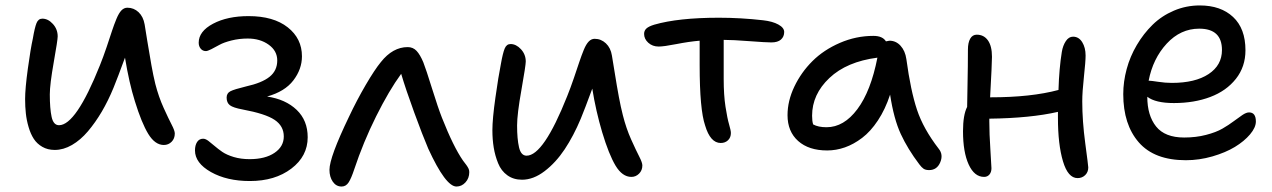

<svg xmlns="http://www.w3.org/2000/svg" viewBox="-20 -597 4652 702"><path d="M180.2 -48.8Q154.3 -48.8 134.8 -60.1Q115.2 -71.3 103.5 -89.4Q91.8 -107.4 84.5 -132.6Q77.1 -157.7 74.5 -182.4Q71.8 -207 71.8 -234.9Q71.8 -272.9 81.8 -345.9Q91.8 -418.9 100.1 -456.1Q106.9 -496.1 113.5 -512.5Q120.1 -528.8 134.8 -528.8Q155.8 -528.8 173.3 -509.5Q190.9 -490.2 190.9 -463.9Q190.9 -450.7 176.5 -369.4Q162.1 -288.1 162.1 -252Q162.1 -200.2 168.7 -169.7Q175.3 -139.2 195.8 -139.2Q257.8 -139.2 345.2 -357.9Q357.4 -388.2 369.9 -425Q382.3 -461.9 389.6 -484.4Q397 -506.8 405.8 -528.1Q414.6 -549.3 424.1 -559.1Q433.6 -568.8 445.8 -568.8Q469.2 -568.8 486.6 -552.5Q503.9 -536.1 508.8 -507.8Q510.3 -498 518.6 -447Q526.9 -396 533.7 -358.2Q540.5 -320.3 547.9 -290Q560.1 -242.7 578.4 -202.4Q596.7 -162.1 607.9 -140.6Q619.1 -119.1 619.1 -108.9Q619.1 -90.3 607.4 -78.6Q595.7 -66.9 579.1 -66.9Q546.9 -66.9 522.2 -107.2Q497.6 -147.5 473.1 -227.1Q452.1 -293.9 437 -386.2Q410.2 -313 395 -275.9Q375.5 -228.5 352.1 -188.7Q328.6 -148.9 301.5 -116.9Q274.4 -85 243.2 -66.9Q211.9 -48.8 180.2 -48.8Z M893.6 64.9Q809.6 64.9 751.2 32Q692.9 -1 692.9 -46.9Q692.9 -65.9 700.7 -77.9Q708.5 -89.8 722.7 -89.8Q731.4 -89.8 741.7 -82Q752 -74.2 764.4 -63.5Q776.9 -52.7 792.7 -41.7Q808.6 -30.8 834.7 -22.9Q860.8 -15.1 892.6 -15.1Q949.7 -15.1 983.6 -38.1Q1017.6 -61 1017.6 -98.1Q1017.6 -136.2 984.1 -158.7Q950.7 -181.2 866.7 -196.8Q832.5 -203.1 820.6 -212.2Q808.6 -221.2 808.6 -240.2Q808.6 -256.3 822.5 -263.4Q836.4 -270.5 878.9 -280.8Q938 -293.9 965.8 -316.4Q993.7 -338.9 993.7 -376Q993.7 -411.1 962.4 -433.6Q931.2 -456.1 885.7 -456.1Q854.5 -456.1 826.4 -449Q798.3 -441.9 782.5 -433.1Q766.6 -424.3 752.7 -417.2Q738.8 -410.2 732.9 -410.2Q721.2 -410.2 713.9 -418.9Q706.5 -427.7 706.5 -440.9Q706.5 -482.4 759 -510.3Q811.5 -538.1 888.7 -538.1Q980 -538.1 1032 -497.1Q1084 -456.1 1084 -391.1Q1084 -344.2 1052.7 -303.2Q1021.5 -262.2 956.5 -244.1Q1024.4 -233.9 1064.7 -195.3Q1105 -156.7 1105 -95.2Q1105 -25.9 1045.2 19.5Q985.4 64.9 893.6 64.9Z M1229 85Q1209 85 1196.8 67.4Q1184.6 49.8 1184.6 23.9Q1184.6 -22 1255.9 -169.9Q1284.2 -230 1317.1 -286.4Q1350.1 -342.8 1372.6 -370.1Q1416 -424.8 1470.7 -424.8Q1490.2 -424.8 1503.2 -410.9Q1516.1 -397 1527.8 -369.1Q1537.6 -344.2 1559.8 -272.9Q1582 -201.7 1595.7 -167Q1637.7 -60.5 1672.9 -9.8Q1675.3 -6.8 1679.4 -1.2Q1683.6 4.4 1685.3 6.6Q1687 8.8 1689.5 12.9Q1691.9 17.1 1693.1 19.5Q1694.3 22 1695.1 25.4Q1695.8 28.8 1695.8 32.2Q1695.8 54.7 1681.9 69.8Q1668 85 1648.9 85Q1609.4 85 1545.9 -53.2Q1525.4 -101.1 1494.4 -186Q1463.4 -271 1446.8 -327.1Q1402.3 -266.1 1355.2 -171.6Q1308.1 -77.1 1274.9 22.9Q1264.6 54.2 1254.9 69.6Q1245.1 85 1229 85Z M1888.7 60.1Q1857.4 60.1 1835 43.9Q1812.5 27.8 1801.3 0Q1790 -27.8 1785.2 -57.4Q1780.3 -86.9 1780.3 -121.1Q1780.3 -162.1 1791.3 -239.7Q1802.2 -317.4 1811.5 -363.8Q1818.4 -402.8 1825.2 -419.4Q1832 -436 1846.7 -436Q1867.2 -436 1884.8 -417Q1902.3 -397.9 1902.3 -372.1Q1902.3 -357.9 1886.5 -268.6Q1870.6 -179.2 1870.6 -138.2Q1870.6 -88.9 1877.7 -58.3Q1884.8 -27.8 1905.3 -27.8Q1967.3 -27.8 2053.7 -245.1Q2065.9 -275.4 2078.4 -312Q2090.8 -348.6 2098.4 -371.3Q2106 -394 2114.5 -414.8Q2123 -435.5 2132.6 -445.3Q2142.1 -455.1 2154.3 -455.1Q2177.7 -455.1 2195.3 -438.5Q2212.9 -421.9 2217.3 -394Q2218.3 -389.2 2227.1 -334.2Q2235.8 -279.3 2242.7 -242.9Q2249.5 -206.5 2257.3 -175.8Q2269.5 -127.4 2287.8 -86.7Q2306.2 -45.9 2317.4 -24.2Q2328.6 -2.4 2328.6 7.8Q2328.6 25.9 2316.7 37.8Q2304.7 49.8 2288.6 49.8Q2255.4 49.8 2230.7 8.8Q2206.1 -32.2 2181.6 -113.8Q2158.7 -190.9 2145.5 -272.9Q2117.7 -197.3 2103.5 -163.1Q2077.1 -100.1 2044.7 -51.3Q2012.2 -2.4 1971.2 28.8Q1930.2 60.1 1888.7 60.1Z M2615.2 -74.2Q2577.1 -74.2 2558.1 -138.2Q2538.1 -196.3 2538.1 -358.9V-448.2Q2498.5 -444.8 2452.9 -435.8Q2407.2 -426.8 2388.2 -426.8Q2365.7 -426.8 2350.3 -440.7Q2335 -454.6 2335 -473.1Q2335 -484.9 2343.3 -492.7Q2351.6 -500.5 2372.1 -506.8Q2460.4 -532.2 2608.4 -532.2Q2688.5 -532.2 2770 -522.9Q2804.7 -519 2825.9 -507.3Q2847.2 -495.6 2847.2 -480Q2847.2 -462.9 2835.4 -452.4Q2823.7 -441.9 2800.3 -441.9Q2780.8 -441.9 2720 -446.5Q2659.2 -451.2 2626 -451.2V-308.1Q2626 -249.5 2632.6 -206.8Q2639.2 -164.1 2645.8 -141.8Q2652.3 -119.6 2652.3 -110.8Q2652.3 -94.2 2641.8 -84.2Q2631.3 -74.2 2615.2 -74.2Z M3004.4 -46.9Q2937 -46.9 2898.2 -81.5Q2859.4 -116.2 2859.4 -175.8Q2859.4 -228 2884.3 -280.3Q2909.2 -332.5 2950.4 -373.5Q2991.7 -414.6 3050.8 -440.2Q3109.9 -465.8 3173.3 -465.8Q3207 -465.8 3219.2 -445.8Q3229 -448.2 3231.9 -448.2Q3255.9 -448.2 3272.7 -429.7Q3289.6 -411.1 3293.9 -380.9Q3309.6 -265.1 3332.8 -195.6Q3356 -126 3412.1 -53.2Q3429.7 -31.7 3417.7 -3.4Q3405.8 24.9 3377 24.9Q3364.3 24.9 3356.9 20Q3349.6 15.1 3341.3 3.9Q3298.8 -52.2 3273.4 -107.2Q3248 -162.1 3234.4 -251Q3216.8 -197.3 3189.9 -156.7Q3163.1 -116.2 3132.1 -92.8Q3101.1 -69.3 3069.1 -58.1Q3037.1 -46.9 3004.4 -46.9ZM2949.2 -173.8Q2949.2 -153.8 2953.1 -142.1Q2971.7 -131.8 3002 -131.8Q3065.4 -131.8 3114.7 -197.8Q3164.1 -263.7 3188 -386.2Q3075.7 -371.6 3012.5 -311.8Q2949.2 -252 2949.2 -173.8Z M3578.1 49.8Q3542.5 49.8 3521.7 4.4Q3501 -41 3501 -117.2Q3501 -176.8 3516.1 -206.1Q3516.6 -230 3517.3 -274.7Q3518.1 -319.3 3518.6 -354.2Q3519 -389.2 3519 -416Q3519 -440.9 3527.3 -455.6Q3535.6 -470.2 3551.3 -470.2Q3577.1 -470.2 3592 -449.5Q3606.9 -428.7 3606.9 -389.2Q3606.9 -365.2 3600.1 -241.2H3602.1Q3750 -241.2 3850.1 -268.1Q3852.5 -347.2 3862.3 -407.2Q3866.2 -430.7 3877 -446.8Q3887.7 -462.9 3903.3 -462.9Q3924.3 -462.9 3936.8 -442.9Q3949.2 -422.9 3949.2 -394Q3949.2 -372.1 3943.1 -316.4Q3937 -260.7 3937 -226.1Q3937 -154.8 3948 -72.8Q3959 9.3 3959 15.1Q3959 32.2 3947.8 43.2Q3936.5 54.2 3919.9 54.2Q3884.8 54.2 3866.5 -7.3Q3848.1 -68.8 3848.1 -166V-188Q3748 -165 3597.2 -163.1V-152.8Q3597.2 -108.4 3601.1 -49.6Q3605 9.3 3605 18.1Q3605 32.2 3597.7 41Q3590.3 49.8 3578.1 49.8Z M4315.9 -11.2Q4200.7 -11.2 4143.8 -76.4Q4086.9 -141.6 4086.9 -252.9Q4086.9 -298.3 4099.4 -344.5Q4111.8 -390.6 4136.5 -432.4Q4161.1 -474.1 4194.3 -506.6Q4227.5 -539.1 4272.2 -558.1Q4316.9 -577.1 4366.7 -577.1Q4443.4 -577.1 4488.5 -534.9Q4533.7 -492.7 4533.7 -413.1Q4533.7 -353 4498.8 -308.8Q4463.9 -264.6 4405 -242.4Q4346.2 -220.2 4272 -220.2Q4204.6 -220.2 4174.8 -243.2Q4174.8 -174.8 4207 -134.5Q4239.3 -94.2 4309.6 -94.2Q4353 -94.2 4389.6 -103.8Q4426.3 -113.3 4449.5 -126.7Q4472.7 -140.1 4490.5 -153.6Q4508.3 -167 4522.5 -176.5Q4536.6 -186 4546.9 -186Q4571.8 -186 4571.8 -152.8Q4571.8 -130.9 4550.5 -105.7Q4529.3 -80.6 4495.1 -59.8Q4460.9 -39.1 4412.8 -25.1Q4364.7 -11.2 4315.9 -11.2ZM4182.6 -301.8Q4188.5 -301.8 4214.6 -297.9Q4240.7 -293.9 4264.6 -293.9Q4350.1 -293.9 4398.9 -326.2Q4447.8 -358.4 4447.8 -414.1Q4447.8 -492.2 4364.7 -492.2Q4296.4 -492.2 4245.8 -437.5Q4195.3 -382.8 4179.7 -301.8Z"/></svg>

Font: Shantell Sans Irregular Bouncy
Style: Regular
Weight: 400
Designer: Stephen Nixon, Anya Danilova, Shantell Martin
Foundry: Arrow Type
Version: Version 1.006;[9816181b4]